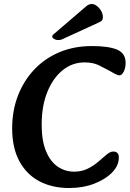

<svg xmlns="http://www.w3.org/2000/svg" viewBox="-20 -927 650 963"><path d="M327 16Q242 16 178 -17.5Q114 -51 77.5 -118Q41 -185 41 -283Q41 -373 70.5 -448.5Q100 -524 153 -579.5Q206 -635 279 -665.5Q352 -696 441 -696Q525 -696 567.5 -678Q610 -660 610 -611Q610 -586 600.5 -567.5Q591 -549 579 -549Q570 -549 556 -557Q542 -565 529 -572Q505 -585 476 -599.5Q447 -614 404 -614Q343 -614 294.5 -575Q246 -536 217.5 -466Q189 -396 189 -301Q189 -222 210.5 -169.5Q232 -117 269 -91.5Q306 -66 352 -66Q390 -66 420 -81Q450 -96 473 -116Q496 -136 514.5 -151.5Q533 -167 548 -167Q561 -167 568.5 -160Q576 -153 576 -137Q576 -96 542 -61.5Q508 -27 452 -5.5Q396 16 327 16ZM251 -757Q242 -751 242 -744Q242 -737 251.5 -731.5Q261 -726 271 -726Q277 -726 282.5 -727Q288 -728 294 -731L475 -814Q487 -819 491.5 -824.5Q496 -830 496 -841Q496 -857 487.5 -872Q479 -887 466 -897Q453 -907 440 -907Q426 -907 413 -896Z"/></svg>

Font: Alkatra Medium
Style: Regular
Weight: 500
Designer: Suman Bhandary
Version: Version 1.100;gftools[0.9.22]